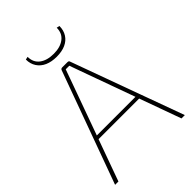

<svg xmlns="http://www.w3.org/2000/svg" viewBox="-249 -987 1100 1100"><g transform="rotate(-45 301.5 -436.5)"><path d="M323 -690Q328 -690 331.5 -688Q335 -686 336 -681L584 0H557L336 -612Q331 -626 326 -640Q321 -654 316 -668H287Q282 -654 277 -640Q272 -626 267 -612L46 0H19L267 -681Q269 -686 272.5 -688Q276 -690 280 -690ZM476 -274V-252H126V-274ZM419 -873 437 -869Q437 -834 420.5 -808Q404 -782 374 -768.5Q344 -755 302 -755Q260 -755 229.5 -768.5Q199 -782 182 -808Q165 -834 165 -869L183 -873Q183 -828 215 -803.5Q247 -779 302 -779Q355 -779 387 -803.5Q419 -828 419 -873Z"/></g></svg>

Font: Exo 2 Thin
Style: Regular
Weight: 250
Designer: Natanael Gama
Foundry: Natanael Gama
Version: Version 2.010